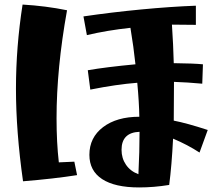

<svg xmlns="http://www.w3.org/2000/svg" viewBox="-20 -803 961 842"><path d="M50 -414Q50 -597 79 -783Q181 -777 274 -758Q228 -503 228 -284Q228 -178 238 -91L306 -94L318 -35Q216 -19 81 -8Q50 -227 50 -414ZM372 -124Q372 -200 432 -245.5Q492 -291 591 -291Q590 -355 582 -440Q491 -433 376 -410L365 -495Q446 -509 574 -521Q566 -597 552 -681Q450 -670 361 -649L346 -731Q468 -749 599 -761.5Q730 -774 839 -778V-694L734 -695Q740 -606 742 -526Q830 -525 870 -521L867 -436Q802 -442 743 -444L742 -274Q799 -263 891 -233L855 -134Q803 -168 739 -195Q733 -76 722 8Q655 19 590 19Q484 19 428 -17.5Q372 -54 372 -124ZM592 -225Q513 -222 513 -146Q513 -109 532.5 -80.5Q552 -52 587 -39Q592 -138 592 -225Z"/></svg>

Font: Otomanopee
Style: Regular
Weight: 400
Designer: Das Ende der Wildnis
Foundry: Gutenberg Labo
Version: Version 3.000